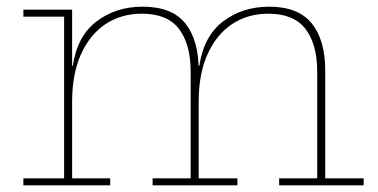

<svg xmlns="http://www.w3.org/2000/svg" viewBox="-20 -555 1133 575"><path d="M816 0V-21H930V-340Q930 -422.5 895 -468.2Q860 -514 784 -514Q722 -514 675 -482.8Q628 -451.5 601.5 -392.5Q575 -333.5 575 -251L567 -358H577Q590.5 -447.5 648.5 -491.2Q706.5 -535 786 -535Q873 -535 913.5 -485Q954 -435 954 -344V-21H1069V0ZM50 0V-21H172V-505H50V-526H196V-21H310V0ZM437 0V-21H551V-340Q551 -422.5 516.2 -468.2Q481.5 -514 405 -514Q343 -514 296 -482.8Q249 -451.5 222.5 -392.5Q196 -333.5 196 -251L188 -358H198Q211.5 -447.5 269.5 -491.2Q327.5 -535 407 -535Q495 -535 535 -485Q575 -435 575 -344V-21H691V0Z"/></svg>

Font: Hepta Slab ExtraLight ExtraLight
Style: Regular
Weight: 250
Version: Version 1.102